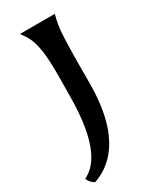

<svg xmlns="http://www.w3.org/2000/svg" viewBox="-211 -549 677 826"><g transform="rotate(-30 127.0 -136.0)"><path d="M195.8 -161.6C195.8 -222.7 195.8 -316.9 198.7 -381.3C201.7 -440.4 206.5 -460.9 215.3 -493.2H42C65.4 -460.9 79.6 -440.4 88.9 -381.3C99.1 -316.4 94.7 -222.7 94.7 -161.6C94.7 94.7 23.9 162.6 -25.9 186.5C-23.4 198.7 -8.8 215.3 3.9 220.7C79.1 194.8 195.8 117.7 195.8 -161.6Z"/></g></svg>

Font: Amarante
Style: Regular
Weight: 400
Designer: Karolina Lach
Foundry: Sorkin Type Co.
Version: Version 1.001